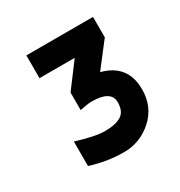

<svg xmlns="http://www.w3.org/2000/svg" viewBox="-80 -686 360 385"><g transform="rotate(-30 99.5 -494.0)"><path d="M141.6 -524.4Q197.3 -509.8 197.3 -452.6Q197.3 -412.1 168.9 -386.7Q140.6 -361.3 102.8 -361.3Q64.9 -361.3 26.4 -373.5V-430.2Q68.8 -417 92 -417Q115.2 -417 128.7 -425Q142.1 -433.1 142.1 -454.6Q142.1 -481.9 96.7 -481.9Q89.4 -481.9 69.8 -478V-518.6L111.8 -574.7H30.3V-627.4H184.6V-580.1Z"/></g></svg>

Font: Keraleeyam
Style: Regular
Weight: 400
Designer: Hussain K. H.
Foundry: Swathanthra Malayalam Computing(SMC) http://smc.org.in
Version: Version 3.0.0+20221109